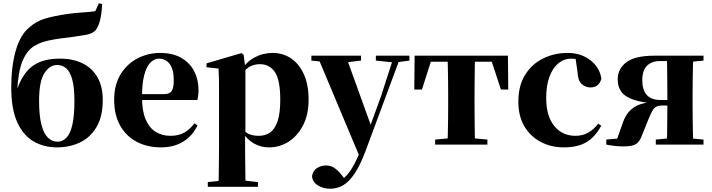

<svg xmlns="http://www.w3.org/2000/svg" viewBox="-20 -888 4374 1179"><path d="M330 17Q250 17 186.5 -19.5Q123 -56 86 -137Q49 -218 49 -352Q49 -480 76.5 -576.5Q104 -673 159 -719Q204 -759 260.5 -775Q317 -791 393 -802Q433 -808 480 -811Q527 -814 565 -819L587 -868L607 -863Q605 -806 594.5 -764.5Q584 -723 567 -702Q547 -681 507 -674Q467 -667 410 -659Q355 -653 316 -646.5Q277 -640 247.5 -631Q218 -622 191 -606Q145 -578 118 -512.5Q91 -447 85 -321L79 -323Q104 -399 139.5 -443.5Q175 -488 226 -508Q277 -528 347 -528Q429 -528 488 -498.5Q547 -469 579 -412.5Q611 -356 611 -275Q611 -172 572.5 -107.5Q534 -43 470.5 -13Q407 17 330 17ZM333 -18Q366 -18 389.5 -44Q413 -70 425 -125Q437 -180 437 -267Q437 -350 424 -398.5Q411 -447 387 -468Q363 -489 331 -489Q285 -489 252.5 -438.5Q220 -388 220 -269Q220 -177 234.5 -122Q249 -67 274.5 -42.5Q300 -18 333 -18Z M969 17Q885 17 820 -17Q755 -51 718 -116.5Q681 -182 681 -275Q681 -368 721 -432.5Q761 -497 825.5 -530Q890 -563 963 -563Q1041 -563 1093.5 -532.5Q1146 -502 1172.5 -450.5Q1199 -399 1199 -335Q1199 -301 1192 -274H750V-310H987Q1022 -310 1034.5 -329.5Q1047 -349 1047 -395Q1047 -462 1022 -495Q997 -528 956 -528Q928 -528 904 -504Q880 -480 866 -428Q852 -376 852 -290Q852 -207 874.5 -154.5Q897 -102 936.5 -78Q976 -54 1026 -54Q1079 -54 1114 -75Q1149 -96 1174 -131L1193 -118Q1162 -53 1104.5 -18Q1047 17 969 17Z M1256 259V230L1364 219H1465L1564 230V259ZM1322 259Q1323 213 1323.5 168.5Q1324 124 1324.5 83Q1325 42 1325 7V-320Q1325 -369 1324.5 -400Q1324 -431 1322 -467L1248 -475V-499L1463 -562L1476 -552L1486 -474L1487 -468V-74L1485 -60V6Q1485 41 1485.5 82.5Q1486 124 1486.5 168.5Q1487 213 1488 259ZM1631 17Q1581 17 1538.5 -7.5Q1496 -32 1461 -85H1449L1470 -94Q1493 -70 1516 -62Q1539 -54 1570 -54Q1609 -54 1638.5 -74.5Q1668 -95 1684.5 -143.5Q1701 -192 1701 -275Q1701 -397 1668 -445.5Q1635 -494 1576 -494Q1548 -494 1522 -483Q1496 -472 1462 -433L1445 -444H1452Q1489 -506 1541.5 -534.5Q1594 -563 1655 -563Q1717 -563 1766.5 -530Q1816 -497 1845.5 -433Q1875 -369 1875 -276Q1875 -185 1841.5 -119.5Q1808 -54 1753 -18.5Q1698 17 1631 17Z M2007 271Q1965 271 1931.5 250Q1898 229 1896 193Q1902 159 1927.5 143.5Q1953 128 1982 128Q2012 128 2034.5 144Q2057 160 2076 184L2107 224L2070 250L2051 233Q2098 209 2129 164Q2160 119 2192 41L2223 -31L2234 -61L2320 -298L2400 -546H2442L2224 41Q2191 128 2157 178.5Q2123 229 2086.5 250Q2050 271 2007 271ZM2192 83 1928 -546H2103L2258 -117L2264 -107ZM1892 -516V-546H2197V-516L2103 -505H1994ZM2288 -516V-546H2494V-516L2412 -505H2393Z M2524 -338 2526 -546H3099L3101 -338H3056L2988 -545L3066 -509H2559L2637 -545L2571 -338ZM2652 0V-31L2762 -41H2864L2973 -31V0ZM2728 0Q2729 -26 2730 -68.5Q2731 -111 2731.5 -157Q2732 -203 2732 -238V-308Q2732 -343 2731.5 -389Q2731 -435 2730 -478Q2729 -521 2728 -546H2897Q2896 -521 2895.5 -478Q2895 -435 2894.5 -389Q2894 -343 2894 -308V-238Q2894 -203 2894.5 -157Q2895 -111 2895.5 -68.5Q2896 -26 2897 0Z M3442 17Q3366 17 3302.5 -15.5Q3239 -48 3201 -110.5Q3163 -173 3163 -264Q3163 -362 3204.5 -428.5Q3246 -495 3315 -529Q3384 -563 3467 -563Q3522 -563 3566.5 -542Q3611 -521 3639 -485Q3667 -449 3673 -404Q3657 -351 3606 -351Q3575 -351 3551.5 -372.5Q3528 -394 3526 -449L3512 -545L3589 -499Q3561 -514 3537.5 -521Q3514 -528 3488 -528Q3444 -528 3409 -499.5Q3374 -471 3354 -417Q3334 -363 3334 -286Q3334 -176 3383 -115Q3432 -54 3514 -54Q3558 -54 3593 -74Q3628 -94 3653 -129L3672 -116Q3635 -47 3581 -15Q3527 17 3442 17Z M3998 -546H4300V-516L4190 -505L4152 -513H4031Q3982 -513 3953 -484.5Q3924 -456 3924 -394Q3924 -336 3951.5 -305Q3979 -274 4036 -274H4152V-240H4044Q4007 -240 3992 -217Q3977 -194 3962 -156L3921 -54Q3908 -19 3886.5 -4Q3865 11 3809 11Q3785 11 3759.5 8.5Q3734 6 3703 0V-31L3852 -44L3760 -9L3806 -138Q3826 -196 3871 -227.5Q3916 -259 4005 -263L4002 -252Q3920 -259 3869.5 -276Q3819 -293 3796 -323.5Q3773 -354 3773 -400Q3773 -465 3826 -505.5Q3879 -546 3998 -546ZM4075 0Q4076 -26 4076.5 -69Q4077 -112 4077.5 -161.5Q4078 -211 4078 -253V-308Q4078 -343 4077.5 -389Q4077 -435 4076.5 -478Q4076 -521 4075 -546H4237Q4236 -521 4235 -478Q4234 -435 4233.5 -389Q4233 -343 4233 -308V-238Q4233 -203 4233.5 -157Q4234 -111 4235 -68.5Q4236 -26 4237 0ZM4007 0V-31L4113 -41H4192L4300 -31V0Z"/></svg>

Font: Noto Serif JP Black
Style: Regular
Weight: 900
Designer: Ryoko NISHIZUKA 西塚涼子 (kana & ideographs); Frank Grießhammer (Latin, Greek & Cyrillic); Wenlong ZHANG 张文龙 (bopomofo); San
Foundry: Adobe
Version: Version 2.003-H1;hotconv 1.1.1;makeotfexe 2.6.0